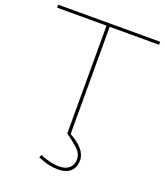

<svg xmlns="http://www.w3.org/2000/svg" viewBox="-163 -810 981 1140"><g transform="rotate(20 327.5 -240.0)"><path d="M217 173Q286 201 336 201Q379 201 402 181Q425 161 425 125Q425 88 392 58.5Q359 29 318 0V-681H6V-700H650V-681H338V-3Q388 23 416 55.5Q444 88 444 125Q444 168 417.5 194Q391 220 337 220Q311 220 279 213Q247 206 210 190Z"/></g></svg>

Font: Georama Extended Thin
Style: Regular
Weight: 100
Width: 7
Designer: Jean-Baptiste Levee
Foundry: Production Type
Version: Version 1.000